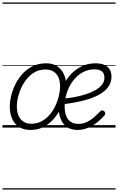

<svg xmlns="http://www.w3.org/2000/svg" viewBox="-20 -1030 953 1550"><path d="M226 19Q172 19 134.5 -4.5Q97 -28 78 -70.5Q59 -113 59 -168Q59 -212 71 -260Q83 -308 106.5 -354Q130 -400 165 -437.5Q200 -475 247.5 -497Q295 -519 354 -519Q404 -519 440 -496Q476 -473 495 -432.5Q514 -392 514 -340Q514 -298 503 -249.5Q492 -201 469 -153.5Q446 -106 411 -67Q376 -28 330 -4.5Q284 19 226 19ZM232 -31Q289 -31 333 -61Q377 -91 406 -137.5Q435 -184 450 -236.5Q465 -289 465 -333Q465 -376 451.5 -406Q438 -436 412 -452.5Q386 -469 348 -469Q291 -469 248 -440Q205 -411 175.5 -364.5Q146 -318 131 -266.5Q116 -215 116 -171Q116 -128 129.5 -96.5Q143 -65 169 -48Q195 -31 232 -31ZM605 19Q554 19 520.5 -4.5Q487 -28 470 -70Q453 -112 453 -167Q453 -235 474.5 -298Q496 -361 535.5 -411Q575 -461 630 -490Q685 -519 750 -519Q796 -519 825 -505Q854 -491 867 -467Q880 -443 880 -412Q880 -365 855 -330Q830 -295 787 -270Q744 -245 692 -229Q640 -213 585 -203Q530 -193 481 -188L488 -234Q531 -237 578 -245.5Q625 -254 668.5 -267.5Q712 -281 747 -300.5Q782 -320 802.5 -345.5Q823 -371 823 -404Q823 -438 802.5 -454Q782 -470 744 -470Q688 -470 643.5 -444Q599 -418 567 -374.5Q535 -331 518.5 -278Q502 -225 502 -170Q502 -125 514.5 -93.5Q527 -62 552 -46Q577 -30 613 -30Q652 -30 684.5 -46.5Q717 -63 743 -86.5Q769 -110 789 -131Q798 -140 806 -139Q814 -138 822 -131Q828 -124 830 -116Q832 -108 824 -99Q798 -69 764 -42Q730 -15 690 2Q650 19 605 19ZM0 490H913V500H0ZM0 -20H913V0H0ZM0 -505H913V-500H0ZM0 -1010H913V-1000H0Z"/></svg>

Font: Playwrite AU TAS Guides
Style: Regular
Weight: 400
Designer: Veronika Burian, José Scaglione
Foundry: TypeTogether
Version: Version 1.003